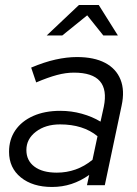

<svg xmlns="http://www.w3.org/2000/svg" viewBox="-20 -737 546 764"><path d="M187 7Q110 7 63 -31Q16 -69 16 -133Q16 -182 41 -218.5Q66 -255 112 -275.5Q158 -296 220 -296Q264 -296 305.5 -284.5Q347 -273 380 -253L393 -312Q407 -380 377.5 -414Q348 -448 274 -448Q242 -448 206.5 -438.5Q171 -429 124 -409L104 -468Q156 -490 201 -500Q246 -510 286 -510Q354 -510 398 -487Q442 -464 459.5 -420.5Q477 -377 464 -317L397 0H326L335 -41Q301 -17 264.5 -5Q228 7 187 7ZM206 -50Q245 -50 280.5 -62.5Q316 -75 348 -101L368 -195Q311 -242 219 -242Q161 -242 123 -213Q85 -184 85 -140Q85 -98 117 -74Q149 -50 206 -50ZM166 -596 294 -717H373L449 -596H391L327 -676L228 -596Z"/></svg>

Font: Red Hat Display VF
Style: Italic
Weight: 300
Italic angle: -12°
Designer: Pentagram, MCKL
Foundry: Pentagram, MCKL
Version: Version 1.023